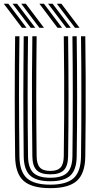

<svg xmlns="http://www.w3.org/2000/svg" viewBox="-32 -993 522 1022"><path d="M235.8 8.5Q136.5 8.5 93.1 -30.8Q49.8 -70 48.5 -160Q47.5 -236.8 47 -315.5Q46.5 -394.2 46.5 -474.5Q46.5 -554.8 47 -636.2Q47.5 -717.8 48.5 -800H71.5Q70.5 -723.2 69.9 -643.9Q69.2 -564.5 69.2 -483.8Q69.2 -403 69.9 -321.9Q70.5 -240.8 71.5 -160.5Q72.5 -79.5 110.9 -44.8Q149.2 -10 235.8 -10Q321.8 -10 360 -44.8Q398.2 -79.5 399.2 -160.5Q400.2 -239.5 400.8 -319.5Q401.2 -399.5 401.2 -479.6Q401.2 -559.8 400.8 -640.1Q400.2 -720.5 399.2 -800H422Q423.5 -693.8 424 -587.1Q424.5 -480.5 424 -373.6Q423.5 -266.8 422 -160Q420.8 -70 377.5 -30.8Q334.2 8.5 235.8 8.5ZM235.8 -28.2Q161 -28.2 128.1 -59Q95.2 -89.8 94.2 -160.8Q93.2 -241.5 92.8 -321.5Q92.2 -401.5 92.2 -481.2Q92.2 -561 92.9 -640.6Q93.5 -720.2 94.2 -800H117.2Q116.2 -722 115.6 -642.6Q115 -563.2 115 -483Q115 -402.8 115.6 -322.1Q116.2 -241.5 117.2 -161Q118 -99.5 145.6 -73.1Q173.2 -46.8 235.8 -46.8Q297.8 -46.8 325.1 -73.1Q352.5 -99.5 353.5 -161Q354.5 -240 355 -319.9Q355.5 -399.8 355.5 -479.9Q355.5 -560 355 -640.1Q354.5 -720.2 353.5 -800H376.2Q377.2 -719.5 377.9 -639.6Q378.5 -559.8 378.5 -479.9Q378.5 -400 378 -320.2Q377.5 -240.5 376.2 -160.8Q375.5 -89.8 342.8 -59Q310 -28.2 235.8 -28.2ZM235.8 -65Q185.5 -65 163.1 -87.2Q140.8 -109.5 140.2 -161.2Q138.8 -268.8 138.2 -375.1Q137.8 -481.5 138.2 -587.5Q138.8 -693.5 140.2 -800H163Q162.2 -723.2 161.6 -643.8Q161 -564.2 161 -483.5Q161 -402.8 161.5 -321.9Q162 -241 163 -161.5Q163.5 -120 180.2 -101.6Q197 -83.2 235.8 -83.2Q274 -83.2 290.5 -101.6Q307 -120 307.5 -161.5Q309 -267.8 309.5 -374.1Q310 -480.5 309.5 -587.1Q309 -693.8 307.5 -800H330.5Q331.5 -719.5 332.1 -639.5Q332.8 -559.5 332.8 -479.8Q332.8 -400 332.2 -320.5Q331.8 -241 330.5 -161.2Q329.8 -109.5 307.6 -87.2Q285.5 -65 235.8 -65ZM177.8 -845 81.2 -973H105.5L202 -845ZM85 -845 -11.8 -973H12.5L109.2 -845ZM131.5 -845 34.8 -973H59L155.8 -845ZM367.2 -845 270.5 -973H294.8L391.5 -845ZM274.2 -845 177.8 -973H202L298.5 -845ZM320.8 -845 224 -973H248.2L345 -845Z"/></svg>

Font: Big Shoulders Inline Text Thin
Style: Bold
Weight: 700
Version: Version 2.002